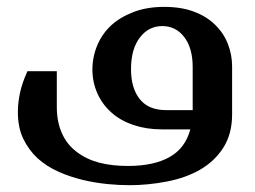

<svg xmlns="http://www.w3.org/2000/svg" viewBox="-20 -378 746 561"><path d="M250 -174.8Q250 -211.4 264.2 -245.6Q278.3 -279.3 305.2 -304.2Q331.5 -328.1 371.1 -343.3Q410.2 -357.9 460 -357.9Q509.3 -357.9 545.9 -344.2Q583 -330.6 607.9 -306.2Q633.3 -281.7 645.5 -250.5Q658.2 -218.3 658.2 -184.1V-43.9Q658.2 14.2 631.8 54.7Q606.9 93.3 564 118.2Q522.9 141.6 468.3 152.3Q412.1 163.1 358.9 163.1Q326.7 163.1 293 159.7Q255.4 155.8 221.2 147.5Q183.1 138.2 150.4 123.5Q115.7 107.9 89.8 84.5Q64 60.5 47.9 27.3Q32.2 -5.4 32.2 -50.8Q32.2 -77.6 38.6 -107.4Q44.9 -136.2 60.1 -169.9H146V-65.9Q146 -21.5 161.1 11.7Q175.8 44.4 203.6 65.4Q232.4 87.4 269.5 97.2Q306.6 106.9 354 106.9Q428.7 106.9 475.1 81.1Q521.5 55.2 536.1 0H452.1Q408.2 0 370.1 -12.7Q332.5 -25.4 306.6 -48.3Q279.3 -72.3 265.1 -104Q250 -137.2 250 -174.8ZM543 -56.2V-58.1V-182.1Q543 -237.8 518.1 -270Q493.7 -301.8 454.1 -301.8Q414.6 -301.8 389.2 -269Q362.8 -235.4 362.8 -175.8Q362.8 -119.6 389.2 -87.4Q414.6 -56.2 465.8 -56.2Z"/></svg>

Font: SimahzazaarabicW05-Medium
Style: Regular
Weight: 500
Designer: Ahmed zaza
Foundry: Ahmed zaza
Version: Version 1.001